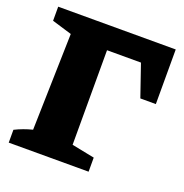

<svg xmlns="http://www.w3.org/2000/svg" viewBox="-120 -764 834 872"><g transform="rotate(20 297.0 -328.5)"><path d="M15 0V-62Q55 -82 99 -93L111 -560L15 -589V-657H583V-393H508L455 -547H291V-90L401 -68V0Z"/></g></svg>

Font: Piazzolla ExtraBold
Style: Regular
Weight: 800
Designer: Juan Pablo del Peral
Foundry: Huerta Tipografica
Version: Version 1.330